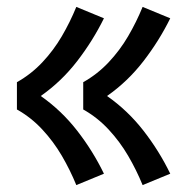

<svg xmlns="http://www.w3.org/2000/svg" viewBox="-20 -618 540 556"><path d="M393 -82 473 -115Q441 -181 395.5 -239.5Q350 -298 290 -340Q350 -382 395.5 -441Q441 -500 473 -565L393 -598Q375 -554 351 -513Q327 -472 294.5 -437.5Q262 -403 221 -380V-301Q262 -278 294.5 -243Q327 -208 351 -167Q375 -126 393 -82ZM201 -82 281 -115Q249 -181 203.5 -239.5Q158 -298 98 -340Q158 -382 203.5 -441Q249 -500 281 -565L201 -598Q183 -554 159 -513Q135 -472 102.5 -437.5Q70 -403 29 -380V-301Q70 -278 102.5 -243Q135 -208 159 -167Q183 -126 201 -82Z"/></svg>

Font: Iosevka SS08 Medium
Style: Regular
Weight: 500
Monospace: yes
Designer: Belleve Invis
Foundry: Belleve Invis
Version: Version 3.4.3; ttfautohint (v1.8.3)